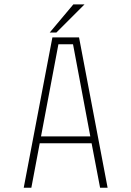

<svg xmlns="http://www.w3.org/2000/svg" viewBox="-20 -874 610 894"><path d="M211.5 -722.5 321.5 -853.5H373.5L242.5 -722.5ZM446 0 406.5 -207H165L126 0H90.5L224 -700H348L481 0ZM252 -668 171 -239H400.5L320 -668Z"/></svg>

Font: League Mono Narrow Thin
Style: Regular
Weight: 100
Width: 3
Designer: Tyler Finck
Foundry: The League of Moveable Type / Tyler Finck
Version: Version 2.210